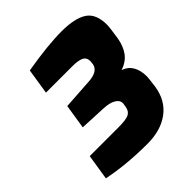

<svg xmlns="http://www.w3.org/2000/svg" viewBox="-204 -888 1033 1033"><g transform="rotate(-45 313.0 -371.5)"><path d="M37 -21 60 -167H278Q336 -167 357.5 -177.5Q379 -188 384 -216L388 -242Q388 -265 363.5 -279.5Q339 -294 295 -296L143 -303L165 -443L336 -454Q414 -458 422 -505L424 -526Q424 -554 402 -564.5Q380 -575 339 -575H135L158 -721Q324 -749 428 -749Q527 -749 576.5 -717Q626 -685 626 -601Q626 -582 615 -510Q606 -457 581 -423Q556 -389 509 -373Q545 -361 563 -330Q581 -299 581 -253Q581 -240 573 -181Q559 -91 494 -42.5Q429 6 327 6Q169 6 37 -21Z"/></g></svg>

Font: Exo Black
Style: Italic
Weight: 900
Italic angle: -9°
Designer: Natanael Gama
Foundry: Natanael Gama
Version: Version 1.500; ttfautohint (v1.6)